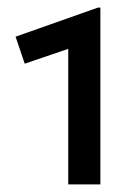

<svg xmlns="http://www.w3.org/2000/svg" viewBox="-20 -846 360 505"><path d="M159.5 -361V-717.5L45 -678.5L21 -749.5L237.5 -826H244V-361Z"/></svg>

Font: Geologica Thin Roman Medium
Style: Regular
Weight: 500
Version: Version 1.010;gftools[0.9.28]